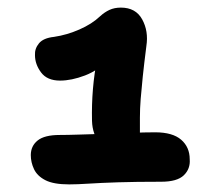

<svg xmlns="http://www.w3.org/2000/svg" viewBox="-20 -876 560 505"><path d="M301 -471Q265 -471 244 -496.5Q223 -522 222 -558Q221 -601 224.5 -642.5Q228 -684 236 -723L263 -719Q239 -691 203.5 -677.5Q168 -664 138 -664Q104 -664 88 -685.5Q72 -707 72 -731Q71 -748 82.5 -762Q94 -776 122 -779Q156 -784 189 -798.5Q222 -813 243 -833Q255 -844 268 -850Q281 -856 298 -856Q337 -856 354 -825Q371 -794 365 -755Q359 -708 355.5 -674.5Q352 -641 350 -615.5Q348 -590 348 -566.5Q348 -543 348 -518Q348 -493 336 -482Q324 -471 301 -471ZM162 -391Q121 -391 99.5 -402Q78 -413 69.5 -431Q61 -449 61 -468Q61 -492 79 -506.5Q97 -521 137 -521Q157 -521 187.5 -522Q218 -523 254 -524Q290 -525 325 -526.5Q360 -528 388 -528Q434 -528 456.5 -508.5Q479 -489 479 -457Q481 -432 463.5 -415Q446 -398 404 -398Q337 -398 290.5 -396.5Q244 -395 213.5 -393Q183 -391 162 -391Z"/></svg>

Font: Shantell Sans Light
Style: Bold
Weight: 700
Version: Version 1.011;[c5ecc13dd]